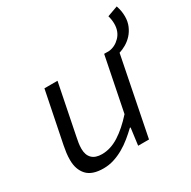

<svg xmlns="http://www.w3.org/2000/svg" viewBox="-152 -807 960 966"><g transform="rotate(-30 328.5 -324.5)"><path d="M182 12Q116 12 86 -21Q56 -54 56 -109Q56 -130 58.5 -149.5Q61 -169 65 -189L125 -486H201L143 -197Q139 -178 136.5 -162Q134 -146 134 -129Q134 -93 153.5 -73.5Q173 -54 211 -54Q261 -54 310 -85Q359 -116 409 -172L472 -486H501Q537 -490 564.5 -518.5Q592 -547 592 -592Q592 -615 585 -639L646 -661Q652 -643 654.5 -628Q657 -613 657 -597Q657 -567 646.5 -542.5Q636 -518 619.5 -500Q603 -482 582.5 -470Q562 -458 542 -452L452 0H389L402 -99H398Q376 -78 351.5 -58Q327 -38 300 -22.5Q273 -7 243.5 2.5Q214 12 182 12Z"/></g></svg>

Font: Source Code Pro
Style: Italic
Weight: 400
Italic angle: -11°
Monospace: yes
Designer: Paul D. Hunt, Teo Tuominen
Foundry: Adobe Systems Incorporated
Version: Version 1.050;PS 1.000;hotconv 16.6.51;makeotf.lib2.5.65220